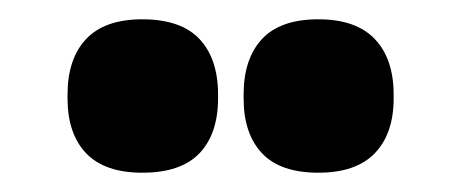

<svg xmlns="http://www.w3.org/2000/svg" viewBox="-20 -710 478 199"><path d="M127.5 -531Q88.5 -531 69.2 -551.2Q50 -571.5 50 -608V-612Q50 -649 69.2 -669.5Q88.5 -690 127.5 -690Q167.5 -690 186.8 -669.5Q206 -649 206 -612V-608Q206 -571.5 186.8 -551.2Q167.5 -531 127.5 -531ZM310 -531Q270.5 -531 251.5 -551.2Q232.5 -571.5 232.5 -608V-612Q232.5 -649 251.5 -669.5Q270.5 -690 310 -690Q349 -690 368.5 -669.5Q388 -649 388 -612V-608Q388 -571.5 368.5 -551.2Q349 -531 310 -531Z"/></svg>

Font: Anek Latin ExtraBold
Style: Regular
Weight: 800
Designer: Yesha Goshar
Foundry: Ek Type
Version: Version 1.003